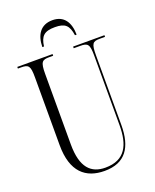

<svg xmlns="http://www.w3.org/2000/svg" viewBox="-164 -987 877 1089"><g transform="rotate(-20 274.5 -442.5)"><path d="M183 -771H193C201 -831 223 -853 288 -853C349 -853 371 -833 380 -771H390C389 -845 358 -895 288 -895C217 -895 184 -845 183 -771ZM276 10C402 10 453 -69 453 -203V-622C453 -694 462 -704 505 -704H537V-714H348V-704H387C433 -704 443 -694 443 -624V-205C443 -88 407 -6 286 -6C200 -6 146 -57 146 -197V-622C146 -695 157 -704 201 -704H224V-714H11V-704H30C75 -704 85 -694 85 -625V-215C85 -53 162 10 276 10Z"/></g></svg>

Font: Noto Serif Display ExtraCondensed Light
Style: Regular
Weight: 300
Width: 2
Designer: Monotype Design Team
Foundry: Monotype Imaging Inc.
Version: Version 2.009